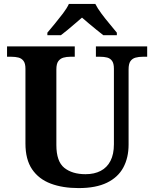

<svg xmlns="http://www.w3.org/2000/svg" viewBox="-20 -951 787 981"><path d="M382 10Q300 10 239 -13Q178 -36 144 -86Q110 -136 110 -218V-600Q110 -627 100 -640Q90 -653 74 -657Q58 -661 38 -661H16V-714H362V-661H339Q320 -661 304 -656.5Q288 -652 278 -638.5Q268 -625 268 -596V-210Q268 -126 308.5 -93.5Q349 -61 417 -61Q462 -61 494.5 -78Q527 -95 544.5 -129Q562 -163 562 -214V-600Q562 -627 552.5 -640Q543 -653 527.5 -657Q512 -661 492 -661H470V-714H732V-661H709Q689 -661 672.5 -656.5Q656 -652 646.5 -638.5Q637 -625 637 -596V-212Q637 -145 610 -95Q583 -45 526.5 -17.5Q470 10 382 10ZM222 -784Q238 -803 259.5 -829Q281 -855 301.5 -882Q322 -909 332 -931H467Q478 -909 498 -882Q518 -855 540 -829Q562 -803 577 -784V-771H508Q494 -782 474 -798Q454 -814 434 -831Q414 -848 399 -861Q384 -848 364 -831Q344 -814 325 -798Q306 -782 291 -771H222Z"/></svg>

Font: Noto Serif Hebrew
Style: Bold
Weight: 700
Version: Version 2.003